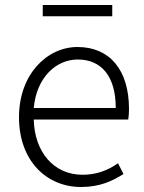

<svg xmlns="http://www.w3.org/2000/svg" viewBox="-20 -735 578 768"><path d="M304 13C381 13 431 -12 474 -39L452 -82C412 -54 367 -36 310 -36C195 -36 118 -127 115 -257H493C495 -270 496 -284 496 -299C496 -455 419 -547 290 -547C169 -547 56 -439 56 -266C56 -91 167 13 304 13ZM115 -303C126 -425 204 -497 291 -497C384 -497 443 -432 443 -303ZM151 -670H429V-715H151Z"/></svg>

Font: Noto Sans CJK KR Light
Style: Regular
Weight: 300
Designer: Ryoko NISHIZUKA (kana & ideographs); Paul D. Hunt (Latin, Greek & Cyrillic); Wenlong ZHANG (bopomofo); Sandoll Communica
Foundry: Adobe Systems Incorporated
Version: Version 1.004;PS 1.004;hotconv 1.0.82;makeotf.lib2.5.63406